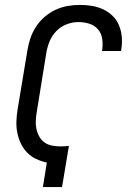

<svg xmlns="http://www.w3.org/2000/svg" viewBox="-20 -763 540 783"><path d="M155 0 171 -100Q148 -105 127 -115Q106 -125 90.5 -141Q75 -157 65 -178Q55 -199 50.5 -222Q46 -245 47 -269.5Q48 -294 52 -318L92 -559Q96 -584 104.5 -608.5Q113 -633 127.5 -655Q142 -677 162.5 -694.5Q183 -712 206.5 -723Q230 -734 255.5 -738.5Q281 -743 306 -743Q331 -743 355 -739Q379 -735 400.5 -725Q422 -715 439 -698.5Q456 -682 465 -660.5Q474 -639 476.5 -614.5Q479 -590 475 -564L474 -555H396L397 -561Q400 -584 396.5 -606Q393 -628 379 -644Q365 -660 343.5 -666.5Q322 -673 299 -673Q276 -673 252 -664Q228 -655 210 -636.5Q192 -618 182.5 -595Q173 -572 169 -548L130 -307Q127 -289 126 -271.5Q125 -254 128.5 -237.5Q132 -221 140 -206.5Q148 -192 161 -182.5Q174 -173 191 -169.5Q208 -166 226 -166Q235 -166 243.5 -166.5Q252 -167 261 -168L233 0Z"/></svg>

Font: Iosevka Term Curly
Style: Italic
Weight: 400
Italic angle: -9°
Designer: Belleve Invis
Foundry: Belleve Invis
Version: Version 32.3.0